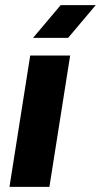

<svg xmlns="http://www.w3.org/2000/svg" viewBox="-20 -730 394 750"><path d="M17 0 98 -513H254L173 0ZM109 -582 217 -710H354L246 -582Z"/></svg>

Font: MuseoModerno Thin
Style: Bold Italic
Weight: 700
Italic angle: -9°
Version: Version 1.003